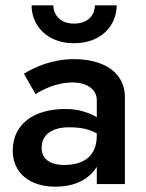

<svg xmlns="http://www.w3.org/2000/svg" viewBox="-20 -694 549 724"><path d="M99 -674C99 -601 154 -531 259 -531C365 -531 420 -601 420 -674H338C338 -644 318 -605 259 -605C202 -605 181 -644 181 -674ZM114 -339C136 -353 189 -383 254 -383C305 -383 345 -359 345 -316V-252C332 -260 316 -267 297 -273C276 -280 252 -283 225 -283C112 -283 28 -229 28 -126C28 -42 92 10 189 10C253 10 307 -12 338 -55C341 -58 343 -62 345 -65V0H451V-328C451 -420 372 -471 259 -471C176 -471 111 -441 70 -416ZM137 -136C137 -184 173 -214 241 -214C269 -214 294 -211 315 -204C325 -201 335 -196 345 -191V-183C345 -102 292 -72 222 -72C168 -72 137 -95 137 -136Z"/></svg>

Font: Jost Medium
Style: Regular
Weight: 500
Version: Version 3.710